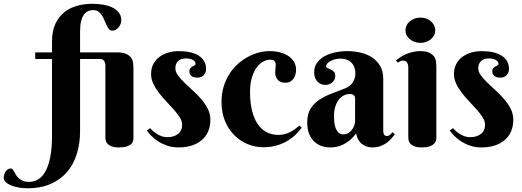

<svg xmlns="http://www.w3.org/2000/svg" viewBox="-193 -780 2792 1026"><path d="M-4.9 -500H85V-558.1Q85 -615.2 103.5 -653.8Q122.1 -692.4 152.3 -715.8Q182.6 -739.3 220.9 -749.5Q259.3 -759.8 298.8 -759.8Q327.6 -759.8 355.7 -755.4Q383.8 -751 405.8 -740.7Q427.7 -730.5 441.4 -713.6Q455.1 -696.8 455.1 -671.9Q455.1 -662.1 451.4 -652.3Q447.8 -642.6 441.2 -634.5Q434.6 -626.5 426 -621.3Q417.5 -616.2 407.2 -616.2Q396.5 -616.2 389.6 -624.3Q382.8 -632.3 377 -644.5Q371.1 -656.7 365.2 -671.1Q359.4 -685.5 351.6 -697.8Q343.8 -710 332.8 -718Q321.8 -726.1 305.2 -726.1Q291.5 -726.1 278.8 -720.9Q266.1 -715.8 256.3 -703.1Q246.6 -690.4 240.7 -668.2Q234.9 -646 234.9 -611.8V-500H433.1Q464.8 -500 482.4 -491.5Q500 -482.9 508.3 -470.5Q516.6 -458 518.3 -443.8Q520 -429.7 520 -418.9V-41Q520 -34.7 517.8 -26.1Q515.6 -17.6 507.6 -10Q499.5 -2.4 484.1 2.7Q468.8 7.8 442.9 7.8Q417 7.8 402.3 1.7Q387.7 -4.4 380.6 -12.7Q373.5 -21 371.8 -29.8Q370.1 -38.6 370.1 -43.9V-430.2Q370.1 -443.8 363.5 -454.3Q356.9 -464.8 341.8 -464.8H234.9V-80.1Q234.9 -13.7 217.5 42.5Q200.2 98.6 165 139.4Q129.9 180.2 77.1 203.1Q24.4 226.1 -45.9 226.1Q-70.8 226.1 -93.8 221.9Q-116.7 217.8 -134.3 210.4Q-151.9 203.1 -162.4 193.1Q-172.9 183.1 -172.9 170.9Q-172.9 162.1 -170.4 153.1Q-168 144 -163.1 136.7Q-158.2 129.4 -151.1 124.8Q-144 120.1 -134.8 120.1Q-129.4 120.1 -125.2 125.5Q-121.1 130.9 -116.7 138.7Q-112.3 146.5 -106.7 156Q-101.1 165.5 -92.3 173.3Q-83.5 181.2 -70.6 186.5Q-57.6 191.9 -39.1 191.9Q-14.2 191.9 4.9 181.9Q23.9 171.9 37.6 154.3Q51.3 136.7 60.5 112.8Q69.8 88.9 75.2 61.5Q80.6 34.2 82.8 4.4Q85 -25.4 85 -55.2V-464.8H-4.9Z M799.8 -467.8Q788.6 -467.8 778.6 -464.8Q768.6 -461.9 760.7 -455.3Q752.9 -448.7 748.5 -438.7Q744.1 -428.7 744.1 -415Q744.1 -396 758.1 -377.2Q772 -358.4 792.7 -338.1Q813.5 -317.9 837.6 -296.1Q861.8 -274.4 882.6 -250.2Q903.3 -226.1 917.2 -198.7Q931.2 -171.4 931.2 -140.1Q931.2 -105 919.2 -77.6Q907.2 -50.3 885 -31.2Q862.8 -12.2 831.3 -2.2Q799.8 7.8 761.2 7.8Q727.5 7.8 700.2 -1.7Q672.9 -11.2 651.6 -25.1Q630.4 -39.1 615.2 -54.7Q600.1 -70.3 591.8 -83L608.9 -95.2Q615.2 -87.9 625 -79.3Q634.8 -70.8 646.7 -63.5Q658.7 -56.2 672.4 -51.5Q686 -46.9 700.2 -46.9Q735.4 -46.9 757.8 -63.7Q780.3 -80.6 780.3 -113.8Q780.3 -132.3 768.1 -152.1Q755.9 -171.9 737.3 -192.9Q718.8 -213.9 697.3 -236.3Q675.8 -258.8 657.2 -282.7Q638.7 -306.6 626.5 -332Q614.3 -357.4 614.3 -384.8Q614.3 -415.5 626.7 -438.5Q639.2 -461.4 659.9 -476.6Q680.7 -491.7 707.3 -499.3Q733.9 -506.8 762.2 -506.8Q794.9 -506.8 821.8 -501Q848.6 -495.1 867.9 -483.2Q887.2 -471.2 897.7 -453.1Q908.2 -435.1 908.2 -411.1Q908.2 -392.6 896 -378.9Q883.8 -365.2 861.8 -365.2Q840.8 -365.2 829.8 -374.3Q818.8 -383.3 818.8 -398.9Q818.8 -409.2 824 -415Q829.1 -420.9 835.4 -424.6Q841.8 -428.2 846.9 -430.9Q852.1 -433.6 852.1 -438Q852.1 -451.7 837.4 -459.7Q822.8 -467.8 799.8 -467.8Z M1332 -337.9Q1316.9 -337.9 1306.6 -342.5Q1296.4 -347.2 1290 -355Q1283.7 -362.8 1280.8 -372.3Q1277.8 -381.8 1277.8 -392.1Q1277.8 -405.3 1279.5 -417.5Q1281.2 -429.7 1280 -439.5Q1278.8 -449.2 1272.5 -455.1Q1266.1 -460.9 1250 -460.9Q1232.9 -460.9 1213.9 -451.2Q1194.8 -441.4 1179.2 -420.4Q1163.6 -399.4 1153.3 -366.5Q1143.1 -333.5 1143.1 -287.1Q1143.1 -235.8 1152.6 -193.6Q1162.1 -151.4 1181.2 -121.6Q1200.2 -91.8 1228.5 -75.4Q1256.8 -59.1 1294.9 -59.1Q1312 -59.1 1327.4 -63Q1342.8 -66.9 1356.4 -73.7Q1370.1 -80.6 1382.6 -89.6Q1395 -98.6 1406.7 -108.9L1418.9 -97.2Q1407.7 -82 1390.1 -64Q1372.6 -45.9 1347.7 -30Q1322.8 -14.2 1289.6 -3.7Q1256.3 6.8 1213.9 6.8Q1171.4 6.8 1131.1 -9.5Q1090.8 -25.9 1059.6 -57.1Q1028.3 -88.4 1009.5 -133.1Q990.7 -177.7 990.7 -234.9Q990.7 -279.3 1002 -316.7Q1013.2 -354 1032.5 -384.3Q1051.8 -414.6 1077.4 -437.5Q1103 -460.4 1131.3 -475.8Q1159.7 -491.2 1189.2 -499Q1218.8 -506.8 1246.1 -506.8Q1282.2 -506.8 1309.1 -498.5Q1335.9 -490.2 1353.8 -476.6Q1371.6 -462.9 1380.4 -445.1Q1389.2 -427.2 1389.2 -408.2Q1389.2 -394 1385.5 -381.1Q1381.8 -368.2 1374.8 -358.6Q1367.7 -349.1 1356.9 -343.5Q1346.2 -337.9 1332 -337.9Z M1704.6 -252.9Q1704.6 -265.1 1696.8 -271.5Q1689 -277.8 1676.8 -277.8Q1659.7 -277.8 1644.3 -270Q1628.9 -262.2 1617.2 -247.1Q1605.5 -231.9 1598.6 -209.7Q1591.8 -187.5 1591.8 -158.2Q1591.8 -129.9 1595.9 -111.3Q1600.1 -92.8 1607.2 -81.8Q1614.3 -70.8 1623.5 -66.4Q1632.8 -62 1643.1 -62Q1655.8 -62 1667 -68.6Q1678.2 -75.2 1686.5 -85.4Q1694.8 -95.7 1699.7 -108.4Q1704.6 -121.1 1704.6 -133.8ZM1627 -466.8Q1610.4 -466.8 1596.2 -462.9Q1582 -459 1571.8 -453.1Q1561.5 -447.3 1555.7 -440.2Q1549.8 -433.1 1549.8 -426.8Q1549.8 -419.4 1557.4 -416.3Q1564.9 -413.1 1574.2 -408.9Q1583.5 -404.8 1591.1 -397.2Q1598.6 -389.6 1598.6 -374Q1598.6 -363.8 1594.5 -355.2Q1590.3 -346.7 1583.3 -340.1Q1576.2 -333.5 1566.7 -329.8Q1557.1 -326.2 1546.9 -326.2Q1519.5 -326.2 1502.7 -344.7Q1485.8 -363.3 1485.8 -394Q1485.8 -423.8 1501.5 -445.1Q1517.1 -466.3 1542.2 -480Q1567.4 -493.7 1599.1 -500.2Q1630.9 -506.8 1662.6 -506.8Q1700.7 -506.8 1735.4 -498.5Q1770 -490.2 1796.6 -472.2Q1823.2 -454.1 1839.1 -426.3Q1855 -398.4 1855 -358.9V-83Q1855 -78.6 1855.5 -73.2Q1856 -67.9 1857.9 -63.5Q1859.9 -59.1 1863.8 -56.2Q1867.7 -53.2 1875 -53.2Q1883.8 -53.2 1891.4 -59.8Q1898.9 -66.4 1904.8 -73.2L1917 -63Q1909.7 -52.7 1899.4 -40.5Q1889.2 -28.3 1874.5 -17.6Q1859.9 -6.8 1840.3 0.5Q1820.8 7.8 1795.9 7.8Q1765.1 7.8 1741.2 -10.5Q1717.3 -28.8 1710 -66.9Q1694.3 -45.9 1677.5 -31.7Q1660.6 -17.6 1643.1 -8.8Q1625.5 0 1607.7 3.9Q1589.8 7.8 1571.8 7.8Q1548.3 7.8 1526.4 0.5Q1504.4 -6.8 1487.1 -22.7Q1469.7 -38.6 1459.2 -64Q1448.7 -89.4 1448.7 -126Q1448.7 -170.4 1466.3 -198.7Q1483.9 -227.1 1512.5 -246.3Q1541 -265.6 1577.4 -279.3Q1613.8 -293 1651.9 -308.1Q1680.2 -319.3 1693.1 -341.6Q1706.1 -363.8 1706.1 -387.2Q1706.1 -423.3 1684.8 -445.1Q1663.6 -466.8 1627 -466.8Z M2138.7 -43.9Q2138.7 -37.6 2136.5 -28.6Q2134.3 -19.5 2126.2 -11.5Q2118.2 -3.4 2103 2.2Q2087.9 7.8 2062 7.8Q2036.1 7.8 2021.5 1.7Q2006.8 -4.4 1999.5 -12.7Q1992.2 -21 1990.5 -29.8Q1988.8 -38.6 1988.8 -43.9V-420.9Q1988.8 -435.1 1982.2 -445.6Q1975.6 -456.1 1960 -456.1Q1951.7 -456.1 1945.8 -453.1Q1939.9 -450.2 1933.1 -444.8L1922.9 -457Q1934.1 -466.3 1948 -475.3Q1961.9 -484.4 1978 -491.2Q1994.1 -498 2012.7 -502.4Q2031.2 -506.8 2051.8 -506.8Q2083.5 -506.8 2101.1 -498.3Q2118.7 -489.7 2127 -477.3Q2135.3 -464.8 2137 -450.7Q2138.7 -436.5 2138.7 -425.8ZM1973.6 -618.2Q1973.6 -631.8 1979.7 -644.3Q1985.8 -656.7 1996.8 -666Q2007.8 -675.3 2022.2 -680.7Q2036.6 -686 2053.7 -686Q2070.3 -686 2084.7 -680.7Q2099.1 -675.3 2109.9 -666Q2120.6 -656.7 2126.7 -644.3Q2132.8 -631.8 2132.8 -618.2Q2132.8 -604 2126.7 -591.8Q2120.6 -579.6 2109.9 -570.6Q2099.1 -561.5 2084.7 -556.2Q2070.3 -550.8 2053.7 -550.8Q2036.6 -550.8 2022.2 -556.2Q2007.8 -561.5 1996.8 -570.6Q1985.8 -579.6 1979.7 -591.8Q1973.6 -604 1973.6 -618.2Z M2418.5 -467.8Q2407.2 -467.8 2397.2 -464.8Q2387.2 -461.9 2379.4 -455.3Q2371.6 -448.7 2367.2 -438.7Q2362.8 -428.7 2362.8 -415Q2362.8 -396 2376.7 -377.2Q2390.6 -358.4 2411.4 -338.1Q2432.1 -317.9 2456.3 -296.1Q2480.5 -274.4 2501.2 -250.2Q2522 -226.1 2535.9 -198.7Q2549.8 -171.4 2549.8 -140.1Q2549.8 -105 2537.8 -77.6Q2525.9 -50.3 2503.7 -31.2Q2481.4 -12.2 2450 -2.2Q2418.5 7.8 2379.9 7.8Q2346.2 7.8 2318.8 -1.7Q2291.5 -11.2 2270.3 -25.1Q2249 -39.1 2233.9 -54.7Q2218.8 -70.3 2210.4 -83L2227.5 -95.2Q2233.9 -87.9 2243.7 -79.3Q2253.4 -70.8 2265.4 -63.5Q2277.3 -56.2 2291 -51.5Q2304.7 -46.9 2318.8 -46.9Q2354 -46.9 2376.5 -63.7Q2398.9 -80.6 2398.9 -113.8Q2398.9 -132.3 2386.7 -152.1Q2374.5 -171.9 2356 -192.9Q2337.4 -213.9 2315.9 -236.3Q2294.4 -258.8 2275.9 -282.7Q2257.3 -306.6 2245.1 -332Q2232.9 -357.4 2232.9 -384.8Q2232.9 -415.5 2245.4 -438.5Q2257.8 -461.4 2278.6 -476.6Q2299.3 -491.7 2325.9 -499.3Q2352.5 -506.8 2380.9 -506.8Q2413.6 -506.8 2440.4 -501Q2467.3 -495.1 2486.6 -483.2Q2505.9 -471.2 2516.4 -453.1Q2526.9 -435.1 2526.9 -411.1Q2526.9 -392.6 2514.6 -378.9Q2502.4 -365.2 2480.5 -365.2Q2459.5 -365.2 2448.5 -374.3Q2437.5 -383.3 2437.5 -398.9Q2437.5 -409.2 2442.6 -415Q2447.8 -420.9 2454.1 -424.6Q2460.4 -428.2 2465.6 -430.9Q2470.7 -433.6 2470.7 -438Q2470.7 -451.7 2456.1 -459.7Q2441.4 -467.8 2418.5 -467.8Z"/></svg>

Font: Berkshire Swash
Style: Regular
Weight: 400
Designer: Astigmatic (AOETI)
Foundry: Astigmatic (AOETI)
Version: Version 1.001